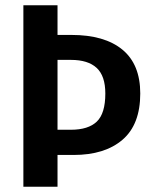

<svg xmlns="http://www.w3.org/2000/svg" viewBox="-20 -711 574 731"><path d="M252 -578Q378 -578 446 -522Q514 -466 514 -355Q514 -237 446.5 -179Q379 -121 260 -121H199V0H69V-691H199V-578ZM250 -217Q316 -217 348.5 -248Q381 -279 381 -355Q381 -422 348 -452.5Q315 -483 250 -483H199V-217Z"/></svg>

Font: Fira Sans Condensed Medium
Style: Regular
Weight: 500
Width: 3
Designer: Carrois Corporate & Edenspiekermann AG
Foundry: Carrois Corporate GbR & Edenspiekermann AG
Version: Version 4.203;PS 004.203;hotconv 1.0.88;makeotf.lib2.5.64775